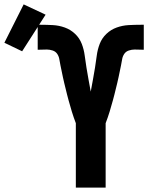

<svg xmlns="http://www.w3.org/2000/svg" viewBox="-164 -856 684 876"><path d="M182 0V-294Q177 -307 172.5 -320Q168 -333 164 -346Q160 -359 156.5 -372Q153 -385 149 -398Q145 -411 142 -424.5Q139 -438 135.5 -451Q132 -464 129 -477.5Q126 -491 123 -504Q120 -517 117.5 -530.5Q115 -544 112 -557Q109 -570 107 -584Q105 -598 97.5 -609.5Q90 -621 76.5 -625.5Q63 -630 50 -630Q39 -630 28.5 -629.5Q18 -629 8 -629V-743H22Q49 -743 77 -741.5Q105 -740 131.5 -730.5Q158 -721 178.5 -701.5Q199 -682 209 -656Q219 -630 222.5 -602.5Q226 -575 230.5 -547.5Q235 -520 240 -492.5Q245 -465 250 -438Q255 -465 260 -492.5Q265 -520 269.5 -547.5Q274 -575 277.5 -602.5Q281 -630 291 -656Q301 -682 321.5 -701.5Q342 -721 368.5 -730.5Q395 -740 423 -741.5Q451 -743 478 -743H492V-629Q482 -629 471.5 -629.5Q461 -630 450 -630Q437 -630 423.5 -625.5Q410 -621 402.5 -609.5Q395 -598 393 -584Q391 -570 388 -557Q385 -544 382.5 -530.5Q380 -517 377 -504Q374 -491 371 -477.5Q368 -464 364.5 -451Q361 -438 358 -424.5Q355 -411 351 -398Q347 -385 343.5 -372Q340 -359 336 -346Q332 -333 327.5 -320Q323 -307 318 -294V0ZM-63 -622 -144 -661 -56 -836 44 -789Z"/></svg>

Font: Iosevka Term Curly Heavy
Style: Regular
Weight: 900
Designer: Belleve Invis
Foundry: Belleve Invis
Version: Version 32.3.0